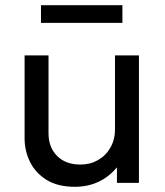

<svg xmlns="http://www.w3.org/2000/svg" viewBox="-20 -703 634 738"><path d="M267.5 15Q202 15 159.2 -11.5Q116.5 -38 95.5 -80.5Q74.5 -123 74.5 -171.5V-490H166.5V-191Q166.5 -137 199.2 -103.8Q232 -70.5 289.5 -70.5Q326.5 -70.5 356.5 -87.5Q386.5 -104.5 404.2 -135.2Q422 -166 422 -206.5V-490H514V0H429.5V-60Q399 -23 358.2 -4Q317.5 15 267.5 15ZM137.5 -615V-683H450.5V-615Z"/></svg>

Font: Geologica Thin Roman Light
Style: Regular
Weight: 300
Version: Version 1.010;gftools[0.9.28]